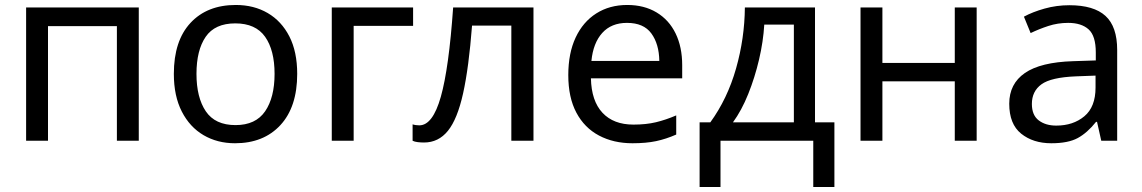

<svg xmlns="http://www.w3.org/2000/svg" viewBox="-20 -566 4593 772"><path d="M538 -536V0H450V-461H173V0H85V-536Z M1175 -269Q1175 -136 1107.5 -63Q1040 10 925 10Q854 10 798.5 -22.5Q743 -55 711 -117.5Q679 -180 679 -269Q679 -402 746 -474Q813 -546 928 -546Q1001 -546 1056.5 -513.5Q1112 -481 1143.5 -419.5Q1175 -358 1175 -269ZM770 -269Q770 -174 807.5 -118.5Q845 -63 927 -63Q1008 -63 1046 -118.5Q1084 -174 1084 -269Q1084 -364 1046 -418Q1008 -472 926 -472Q844 -472 807 -418Q770 -364 770 -269Z M1641 -536V-462H1402V0H1314V-536Z M2125 0H2036V-463H1878Q1865 -294 1842 -190.5Q1819 -87 1781 -40Q1743 7 1685 7Q1672 7 1659.5 5.5Q1647 4 1639 0V-66Q1645 -64 1652 -63Q1659 -62 1666 -62Q1720 -62 1752.5 -177Q1785 -292 1802 -536H2125Z M2502 -546Q2570 -546 2620 -516Q2670 -486 2696.5 -431.5Q2723 -377 2723 -304V-251H2356Q2358 -160 2402.5 -112.5Q2447 -65 2527 -65Q2578 -65 2617.5 -74.5Q2657 -84 2699 -102V-25Q2658 -7 2618 1.5Q2578 10 2523 10Q2447 10 2388.5 -21Q2330 -52 2297.5 -113Q2265 -174 2265 -264Q2265 -352 2294.5 -415Q2324 -478 2377.5 -512Q2431 -546 2502 -546ZM2501 -474Q2438 -474 2401.5 -433.5Q2365 -393 2358 -321H2631Q2630 -389 2599 -431.5Q2568 -474 2501 -474Z M3257 -536V-74H3335V186H3250V0H2877V186H2793V-74H2836Q2905 -169 2939.5 -290.5Q2974 -412 2975 -536ZM3172 -467H3053Q3049 -399 3032 -326.5Q3015 -254 2988.5 -188Q2962 -122 2927 -74H3172Z M3528 -536V-313H3819V-536H3907V0H3819V-239H3528V0H3440V-536Z M4280 -545Q4378 -545 4425 -502Q4472 -459 4472 -365V0H4408L4391 -76H4387Q4352 -32 4313.5 -11Q4275 10 4207 10Q4134 10 4086 -28.5Q4038 -67 4038 -149Q4038 -229 4101 -272.5Q4164 -316 4295 -320L4386 -323V-355Q4386 -422 4357 -448Q4328 -474 4275 -474Q4233 -474 4195 -461.5Q4157 -449 4124 -433L4097 -499Q4132 -518 4180 -531.5Q4228 -545 4280 -545ZM4385 -262 4306 -259Q4206 -255 4167.5 -227Q4129 -199 4129 -148Q4129 -103 4156.5 -82Q4184 -61 4227 -61Q4295 -61 4340 -98.5Q4385 -136 4385 -214Z"/></svg>

Font: Noto IKEA Arabic
Style: Regular
Weight: 400
Designer: Monotype Design Team
Foundry: Monotype Imaging Inc.
Version: Version 1.200